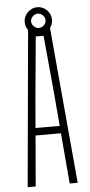

<svg xmlns="http://www.w3.org/2000/svg" viewBox="-61 -945 457 979"><g transform="rotate(-5 168.0 -455.0)"><path d="M40 0 112 -800H224L296 0H255L233 -259H103L81 0ZM106 -297H230L216 -462L188 -762H148L120 -461ZM168 -770Q140 -770 119 -790.5Q98 -811 98 -840Q98 -868 119 -889Q140 -910 168 -910Q197 -910 217.5 -889Q238 -868 238 -840Q238 -811 217 -790.5Q196 -770 168 -770ZM131 -840Q131 -826 142 -815Q153 -804 168 -804Q183 -804 194 -815Q205 -826 205 -840Q205 -855 193.5 -866Q182 -877 168 -877Q154 -877 142.5 -866Q131 -855 131 -840Z"/></g></svg>

Font: Big Shoulders Text Thin
Style: Regular
Weight: 100
Designer: Patric King
Foundry: XO Type Co
Version: Version 1.000; ttfautohint (v1.8.2)